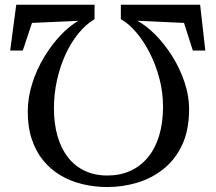

<svg xmlns="http://www.w3.org/2000/svg" viewBox="-20 -772 889 792"><path d="M805.5 -752.5 827 -563.5H775.5L739 -677.5L546 -686.5Q582 -667.5 619.8 -629.8Q657.5 -592 689.5 -541.8Q721.5 -491.5 741 -433.5Q760.5 -375.5 760 -316Q759 -231.5 730.2 -171.8Q701.5 -112 653.2 -74Q605 -36 545.2 -18.2Q485.5 -0.5 423 -0.5Q369 -0.5 319.8 -12.5Q270.5 -24.5 229.2 -49Q188 -73.5 157.8 -110.8Q127.5 -148 110.8 -198.8Q94 -249.5 94.5 -314Q95 -371 113 -427.8Q131 -484.5 161.2 -535Q191.5 -585.5 228.2 -624.8Q265 -664 303 -686L112 -677.5L74 -563.5H22L47 -752.5H370V-693Q334 -671.5 303.2 -633.8Q272.5 -596 250 -546.8Q227.5 -497.5 215 -440.8Q202.5 -384 202.5 -325.5Q202.5 -261 217.5 -209.8Q232.5 -158.5 260.8 -122.5Q289 -86.5 330 -67.2Q371 -48 423 -48Q475 -48 517.2 -67Q559.5 -86 589.8 -122.5Q620 -159 636.2 -211.8Q652.5 -264.5 652.5 -332Q652.5 -390.5 637.8 -447.2Q623 -504 598 -553Q573 -602 542 -638.5Q511 -675 478.5 -693V-752.5Z"/></svg>

Font: Merriweather 48pt
Style: Regular
Weight: 400
Version: Version 2.100